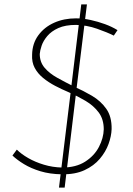

<svg xmlns="http://www.w3.org/2000/svg" viewBox="-20 -791 610 879"><path d="M250 68 304 -373 306 -391 352 -771H378L330 -382L328 -364L276 68ZM501 -628Q471 -643 424 -659.5Q377 -676 328 -677Q279 -677 247 -662.5Q215 -648 196.5 -626Q178 -604 170.5 -581.5Q163 -559 162 -544Q162 -507 184 -481Q206 -455 242 -435Q278 -415 318 -395Q361 -376 401 -352.5Q441 -329 466.5 -293Q492 -257 491 -200Q490 -168 477 -132Q464 -96 437 -64Q410 -32 367 -12Q324 8 262 7Q208 6 165 -7Q122 -20 90 -39.5Q58 -59 37 -79L57 -106Q77 -86 109 -67.5Q141 -49 181 -37Q221 -25 264 -24Q328 -24 370 -51Q412 -78 433 -118.5Q454 -159 455 -199Q455 -245 432 -276Q409 -307 372 -329Q335 -351 294 -369Q263 -382 232.5 -398Q202 -414 177.5 -434Q153 -454 139 -480Q125 -506 127 -541Q128 -592 155.5 -629.5Q183 -667 228 -687Q273 -707 328 -707Q361 -707 395 -699.5Q429 -692 460.5 -680.5Q492 -669 518 -653Z"/></svg>

Font: Josefin Sans Thin ExtraLight
Style: Italic
Weight: 250
Italic angle: -7°
Version: Version 2.000